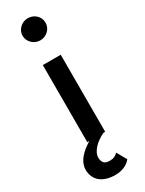

<svg xmlns="http://www.w3.org/2000/svg" viewBox="-242 -741 750 993"><g transform="rotate(-30 133.5 -244.5)"><path d="M65 -643C65 -607 97 -577 133 -577C172 -577 202 -607 202 -643C202 -680 172 -709 133 -709C97 -709 65 -680 65 -643ZM80 -460V0H92C85 5 77 10 70 15C29 44 1 79 1 120C1 181 45 220 122 220C169 220 200 200 215 180L182 122C169 135 156 142 132 142C104 142 89 129 89 97C89 64 125 24 177 0H187V-460Z"/></g></svg>

Font: Jost Medium
Style: Regular
Weight: 500
Version: Version 3.710